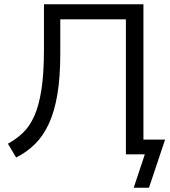

<svg xmlns="http://www.w3.org/2000/svg" viewBox="-20 -725 798 902"><path d="M608.1 157 660.4 0H571.4V-634.1H263.2V-472.3Q263.2 -361.8 249.5 -281.1Q235.8 -200.4 209.4 -143.4Q183 -86.4 144.3 -48.2Q105.7 -10.1 55.8 14.9L17.2 -49.9Q56.7 -71.3 87.9 -101.3Q119.2 -131.3 141.1 -179.9Q162.9 -228.5 174.7 -304.4Q186.5 -380.3 186.5 -493.1V-705H653.8V-69.1H755.6L679.9 157Z"/></svg>

Font: Nunito Sans 12pt ExtraLight
Style: Regular
Weight: 200
Designer: Vernon Adams
Foundry: Vernon Adams
Version: Version 3.101;gftools[0.9.27]